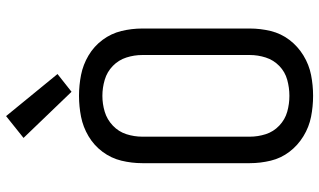

<svg xmlns="http://www.w3.org/2000/svg" viewBox="-224 -792 1025 616"><g transform="rotate(-90 288.0 -484.5)"><path d="M288 8Q322 8 355 1.5Q388 -5 417.5 -23Q447 -41 467.5 -68Q488 -95 496 -128Q504 -161 504 -195V-540Q504 -574 496 -607Q488 -640 467.5 -667.5Q447 -695 417.5 -712.5Q388 -730 355 -736.5Q322 -743 288 -743Q254 -743 221 -736.5Q188 -730 158.5 -712.5Q129 -695 108.5 -667.5Q88 -640 80 -607Q72 -574 72 -540V-195Q72 -161 80 -128Q88 -95 108.5 -68Q129 -41 158.5 -23Q188 -5 221 1.5Q254 8 288 8ZM288 -68Q262 -68 237 -75Q212 -82 192.5 -100.5Q173 -119 165 -144Q157 -169 157 -195V-540Q157 -566 165 -591Q173 -616 192.5 -634.5Q212 -653 237 -660.5Q262 -668 288 -668Q314 -668 339.5 -660.5Q365 -653 384 -634.5Q403 -616 411 -591Q419 -566 419 -540V-195Q419 -169 411 -144Q403 -119 384 -100.5Q365 -82 339.5 -75Q314 -68 288 -68ZM301 -767 358 -812 223 -977 153 -921Z"/></g></svg>

Font: Iosevka Sparkle
Style: Regular
Weight: 400
Designer: Belleve Invis
Foundry: Belleve Invis
Version: Version 4.5.0; ttfautohint (v1.8.3)